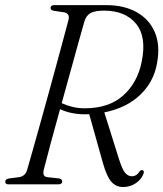

<svg xmlns="http://www.w3.org/2000/svg" viewBox="-22 -720 638 750"><path d="M538 -40Q529.5 -18.5 508 -4Q486.5 10.5 458.5 10.5Q431 10.5 412.8 -10.2Q394.5 -31 379.5 -85L326.5 -274Q319 -274 311 -273.5Q282 -273.5 257.2 -278.8Q232.5 -284 212.5 -293.5Q192 -219.5 174.8 -155.5Q157.5 -91.5 149 -57Q142.5 -31 162 -28L209 -23Q221 -20 221 -11.5Q221 0 206.5 0H10.5Q-2 0 -1.5 -10.5Q-1.5 -20 13.5 -23L52.5 -28Q76.5 -31.5 84 -56.5Q92 -84.5 105.2 -130.8Q118.5 -177 134.2 -234Q150 -291 166.8 -351.5Q183.5 -412 198.8 -468.5Q214 -525 226.5 -571Q239 -617 246 -644Q251 -667.5 228 -672L187.5 -678Q175.5 -680.5 175.5 -689.5Q176 -700 190 -700H393.5Q462 -700 511.2 -672.8Q560.5 -645.5 582.5 -594.8Q604.5 -544 591.5 -473.5Q579 -400 525 -349Q471 -298 385.5 -281L442 -101Q455 -59 466.5 -45.2Q478 -31.5 493 -31.5Q511.5 -31.5 523.5 -50.5Q529.5 -57.5 535.5 -55Q543 -51.5 538 -40ZM307.5 -635.5Q299 -606.5 285 -555.8Q271 -505 253.8 -442.8Q236.5 -380.5 219 -317Q237 -308.5 259.8 -302.8Q282.5 -297 309.5 -297Q403 -297 459 -346.8Q515 -396.5 531.5 -479Q551.5 -576.5 509.2 -627.5Q467 -678.5 384 -678.5Q348 -678.5 331 -668.5Q314 -658.5 307.5 -635.5Z"/></svg>

Font: Fraunces 144pt S050 Light
Style: Italic
Weight: 300
Italic angle: -16°
Version: Version 1.000; ttfautohint (v1.8.3)